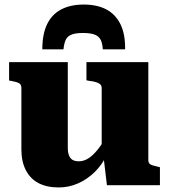

<svg xmlns="http://www.w3.org/2000/svg" viewBox="-20 -814 746 844"><path d="M348 -794Q290 -794 249 -772.5Q208 -751 187 -707.5Q166 -664 166 -597H259Q262 -626 270 -641Q278 -656 296 -662.5Q314 -669 345 -669Q376 -669 394.5 -662.5Q413 -656 421.5 -641Q430 -626 432 -597H530Q531 -664 509.5 -707.5Q488 -751 447.5 -772.5Q407 -794 348 -794ZM278 -541V-164Q278 -145 283 -131.5Q288 -118 298.5 -111.5Q309 -105 327 -105Q348 -105 368 -117.5Q388 -130 409.5 -156.5Q431 -183 454 -225L451 -136Q430 -91 397 -58.5Q364 -26 323.5 -8Q283 10 238 10Q186 10 149.5 -9Q113 -28 93.5 -66Q74 -104 74 -158V-428Q74 -442 64 -448Q54 -454 31 -458L20 -460V-541ZM632 -541V-110Q632 -101 636.5 -95.5Q641 -90 651 -87Q661 -84 675 -81L683 -79V0H450L435 -126L427 -132V-428Q427 -442 412 -449Q397 -456 375 -458L360 -461V-541Z"/></svg>

Font: Roboto Serif 20pt ExtraBold
Style: Regular
Weight: 800
Version: Version 1.008